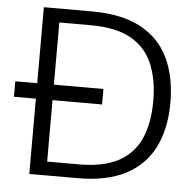

<svg xmlns="http://www.w3.org/2000/svg" viewBox="-51 -751 813 803"><g transform="rotate(5 355.5 -350.0)"><path d="M9 -316V-381H379V-316ZM101 0V-700H303Q427 -700 506.5 -658Q586 -616 624.5 -537Q663 -458 663 -348Q663 -240 624.5 -162Q586 -84 506.5 -42Q427 0 303 0ZM171 -58H303Q409 -58 472 -93Q535 -128 563 -193Q591 -258 591 -348Q591 -439 563 -505Q535 -571 472 -606.5Q409 -642 303 -642H171Z"/></g></svg>

Font: DM Sans 18pt Light
Style: Regular
Weight: 300
Designer: Colophon Foundry, Jonny Pinhorn
Foundry: Colophon Foundry
Version: Version 4.004;gftools[0.9.30]